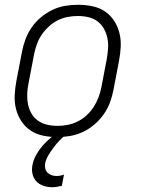

<svg xmlns="http://www.w3.org/2000/svg" viewBox="-20 -562 590 804"><path d="M219 12Q189 12 160 6Q131 0 108 -15.5Q85 -31 69.5 -54.5Q54 -78 47 -106Q40 -134 41.5 -164Q43 -194 49 -225L72 -345Q77 -371 86.5 -397Q96 -423 112.5 -447Q129 -471 152 -490Q175 -509 200.5 -521Q226 -533 253 -537.5Q280 -542 307 -542Q337 -542 366.5 -536Q396 -530 419 -514.5Q442 -499 457.5 -475.5Q473 -452 480 -424Q487 -396 485.5 -366Q484 -336 478 -305L455 -185Q450 -159 440.5 -133Q431 -107 414 -83Q397 -59 374.5 -40Q352 -21 326 -9Q300 3 273 7.5Q246 12 219 12ZM221 -35Q242 -35 263 -39Q284 -43 304.5 -53Q325 -63 342 -78.5Q359 -94 371.5 -113Q384 -132 392 -153Q400 -174 404 -194L427 -314Q431 -337 432.5 -359.5Q434 -382 429.5 -403Q425 -424 415 -442Q405 -460 388.5 -472.5Q372 -485 350.5 -490Q329 -495 306 -495Q285 -495 263.5 -491Q242 -487 222 -477Q202 -467 185 -451.5Q168 -436 155 -417Q142 -398 134.5 -377Q127 -356 123 -336L100 -216Q95 -193 94 -170.5Q93 -148 97 -127Q101 -106 111 -88Q121 -70 138 -57.5Q155 -45 176.5 -40Q198 -35 221 -35ZM198 222Q179 222 161.5 216Q144 210 132 197Q120 184 116 166Q112 148 116 129Q120 107 131.5 86.5Q143 66 158.5 48Q174 30 192.5 15Q211 0 231 -12H261L259 0Q243 12 229.5 26Q216 40 204.5 55.5Q193 71 183 87.5Q173 104 169 122Q167 133 169.5 143.5Q172 154 179 161Q186 168 196 171.5Q206 175 217 175Q224 175 232 173.5Q240 172 248 169L239 216Q228 219 218 220.5Q208 222 198 222Z"/></svg>

Font: Lode Dark Term
Style: Italic
Weight: 400
Italic angle: -11°
Monospace: yes
Designer: Belleve Invis
Foundry: Belleve Invis
Version: Version 29.2.0